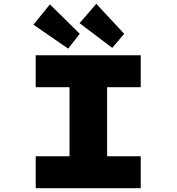

<svg xmlns="http://www.w3.org/2000/svg" viewBox="-20 -991 931 1011"><path d="M168 0V-168H346V-532H168V-700H721V-532H544V-168H721V0ZM571 -739 399 -869 487 -971 634 -813ZM339 -735 156 -861 243 -968 400 -813Z"/></svg>

Font: Lexend Tera ExtraBold
Style: Regular
Weight: 800
Designer: Bonnie Shaver-Troup, Thomas Jockin
Foundry: Lexend
Version: Version 1.007